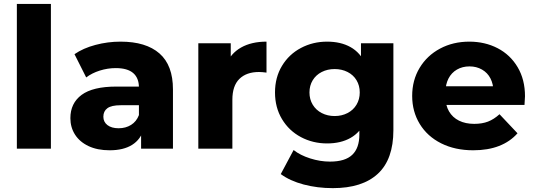

<svg xmlns="http://www.w3.org/2000/svg" viewBox="-20 -762 2740 984"><path d="M66.4 -742H240.9V0H66.4Z M703.1 -102.8 692 -127V-313.7Q692 -362.2 662.6 -387.6Q633.1 -413 572.9 -413Q531.9 -413 491.2 -400.2Q450.6 -387.3 421.8 -365.1L361.8 -484.3Q406.1 -515.1 469.1 -531.8Q532 -548.6 597.6 -548.6Q728.2 -548.6 797.3 -488.1Q866.4 -427.6 866.4 -303.8V0H703.1ZM340.7 -156.4Q340.7 -233 398.2 -275.7Q455.8 -318.3 576.4 -318.3H711.3V-222.7H598.7Q551.2 -222.7 530.4 -207.4Q509.7 -192.1 509.7 -163.8Q509.7 -137.2 530.6 -120.9Q551.6 -104.7 588.1 -104.7Q624.1 -104.7 651.8 -121.9Q679.4 -139.1 692 -172.2L717 -101.2Q701.3 -47.3 657.1 -19.6Q612.9 8.2 541.9 8.2Q479.1 8.2 433.8 -13.2Q388.6 -34.6 364.6 -71.9Q340.7 -109.3 340.7 -156.4Z M996.4 -540.3H1162.6V-384.7L1138.2 -429.4Q1161.8 -488 1215.2 -518.3Q1268.7 -548.6 1345.8 -548.6V-389.9Q1322.8 -393 1306.9 -393Q1243.1 -393 1207 -357.7Q1170.9 -322.3 1170.9 -251V0H996.4Z M1418.9 130.2 1484.7 6.9Q1518.4 33.6 1569.7 49.9Q1620.9 66.2 1671.2 66.2Q1749 66.2 1785.3 31.4Q1821.7 -3.3 1821.7 -72.2V-143.6L1831.7 -288.2L1830 -433.3V-540.3H1996.1V-94.8Q1996.1 54.7 1916.5 128.5Q1836.9 202.2 1685.8 202.2Q1606.4 202.2 1536.3 183.6Q1466.2 165 1418.9 130.2ZM1389.4 -288.2Q1389.4 -365.3 1425.2 -424.5Q1460.9 -483.7 1522.1 -516.1Q1583.3 -548.6 1656.4 -548.6Q1726.6 -548.6 1776.5 -520.6Q1826.4 -492.6 1853.3 -434.5Q1880.2 -376.4 1880.2 -288.2Q1880.2 -200 1853.3 -141.7Q1826.4 -83.4 1776.5 -55.2Q1726.6 -26.9 1656.4 -26.9Q1583.3 -26.9 1522.2 -59.4Q1461 -91.9 1425.2 -151.5Q1389.4 -211.1 1389.4 -288.2ZM1823.7 -288.2Q1823.7 -323.5 1807.2 -350.8Q1790.8 -378.1 1761.2 -393.1Q1731.6 -408.1 1695 -408.1Q1658.4 -408.1 1628.9 -393.1Q1599.4 -378.1 1582.7 -350.8Q1566 -323.5 1566 -288.2Q1566 -252.9 1582.8 -225.3Q1599.6 -197.7 1629.1 -182.5Q1658.7 -167.3 1695.1 -167.3Q1731.6 -167.3 1761.1 -182.6Q1790.6 -197.8 1807.1 -225.4Q1823.7 -253.1 1823.7 -288.2Z M2092.4 -270.4Q2092.4 -350.7 2130.5 -414.1Q2168.6 -477.4 2235.3 -513Q2302 -548.6 2385.1 -548.6Q2465.4 -548.6 2530.4 -514.9Q2595.3 -481.2 2632.9 -417.7Q2670.6 -354.1 2670.6 -268.7Q2670.1 -258.3 2668 -224.1H2235V-319.8H2575.6L2508.8 -292.1Q2508.8 -330.2 2493.8 -359.7Q2478.8 -389.1 2450.4 -405.4Q2422.1 -421.7 2386.2 -421.7Q2349.8 -421.7 2321.7 -405.4Q2293.7 -389.1 2278.4 -359.4Q2263.2 -329.8 2263.2 -290.8V-263.9Q2263.2 -222.2 2281.2 -191.2Q2299.2 -160.2 2332.3 -143.7Q2365.4 -127.2 2410.4 -127.2Q2450.9 -127.2 2481.2 -138.9Q2511.4 -150.6 2540 -176.6L2632.2 -78.9Q2594 -35.8 2537.2 -13.8Q2480.4 8.2 2405.2 8.2Q2312 8.2 2241 -27.4Q2170 -63 2131.2 -126.7Q2092.4 -190.3 2092.4 -270.4Z"/></svg>

Font: iiserrat Thin
Style: Regular
Weight: 100
Designer: Akira Ohta
Foundry: Akira Ohta
Version: Version 1.200;Glyphs 3.3.1 (3343)